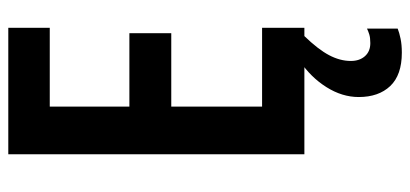

<svg xmlns="http://www.w3.org/2000/svg" viewBox="-283 -471 989 463"><g transform="rotate(-90 211.5 -239.5)"><path d="M376 0H71V-714H376V-614H186V-422H363V-321H186V-102H376ZM296 112Q296 133 307.5 146Q319 159 339 159Q352 159 360 156.5Q368 154 374 151V225Q364 229 349.5 232Q335 235 316 235Q262 235 235.5 207Q209 179 209 131Q209 91 233 53Q257 15 296 -11L356 0Q324 33 310 59.5Q296 86 296 112Z"/></g></svg>

Font: Noto Sans Gurmukhi ExtraCondensed SemiBold
Style: Regular
Weight: 600
Width: 2
Designer: Jelle Bosma - Monotype Design Team
Foundry: Monotype Imaging Inc.
Version: Version 2.004; ttfautohint (v1.8.4.7-5d5b)